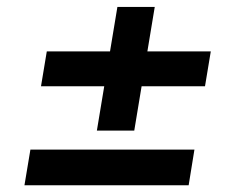

<svg xmlns="http://www.w3.org/2000/svg" viewBox="-20 -577 709 567"><path d="M52.2 -29.8 69.8 -135.3H554.2L537.1 -29.8ZM101.1 -322.3 118.2 -425.3H602.5L585.4 -322.3ZM266.1 -191.4 326.7 -556.6H437L376.5 -191.4Z"/></svg>

Font: Inter 17pt SemiBold
Style: Italic
Weight: 600
Italic angle: -9.3988°
Version: Version 4.001;git-66647c0bb